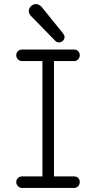

<svg xmlns="http://www.w3.org/2000/svg" viewBox="-20 -925 473 946"><path d="M246 -56V-624H345C361 -624 373 -637 373 -653C373 -669 361 -681 345 -681H89C73 -681 60 -669 60 -653C60 -637 73 -624 89 -624H189V-56H89C73 -56 60 -44 60 -28C60 -12 73 1 89 1H345C361 1 373 -12 373 -28C373 -44 362 -56 345 -56ZM251 -725C256 -720 262 -716 270 -716C284 -716 298 -727 298 -742C298 -748 296 -753 291 -760L186 -890C179 -898 168 -905 157 -905C139 -905 122 -889 122 -871C122 -861 126 -853 133 -846Z"/></svg>

Font: Comic Neue
Style: Normal
Weight: 400
Designer: Craig Rozynski
Foundry: Craig Rozynski
Version: Version 2.003